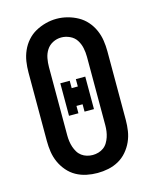

<svg xmlns="http://www.w3.org/2000/svg" viewBox="-114 -822 727 907"><g transform="rotate(-15 250.0 -369.0)"><path d="M250 8Q223 8 196.5 2.5Q170 -3 146.5 -16Q123 -29 105 -50Q87 -71 76 -95.5Q65 -120 61 -146.5Q57 -173 57 -200V-535Q57 -562 61 -588.5Q65 -615 76 -640Q87 -665 105 -685.5Q123 -706 146.5 -719Q170 -732 196.5 -739Q223 -746 250 -746Q277 -746 303.5 -739Q330 -732 353.5 -719Q377 -706 395 -685.5Q413 -665 424 -640Q435 -615 439 -588.5Q443 -562 443 -535V-200Q443 -173 439 -146.5Q435 -120 424 -95.5Q413 -71 395 -50Q377 -29 353.5 -16Q330 -3 303.5 2.5Q277 8 250 8ZM250 -80Q264 -80 278 -84Q292 -88 303.5 -96.5Q315 -105 322.5 -117.5Q330 -130 334.5 -143.5Q339 -157 341 -171.5Q343 -186 343 -200V-535Q343 -557 338.5 -578.5Q334 -600 322.5 -618Q311 -636 290.5 -645.5Q270 -655 249 -655Q227 -655 207.5 -645Q188 -635 176.5 -617Q165 -599 161 -577.5Q157 -556 157 -535V-200Q157 -186 159 -171.5Q161 -157 165.5 -143.5Q170 -130 177.5 -117.5Q185 -105 196.5 -96.5Q208 -88 222 -84Q236 -80 250 -80ZM189 -288V-447H235V-411H265V-447H311V-288H265V-324H235V-288Z"/></g></svg>

Font: Iosevka Slab Semibold
Style: Regular
Weight: 600
Monospace: yes
Designer: Belleve Invis
Foundry: Belleve Invis
Version: Version 11.1.1; ttfautohint (v1.8.3)